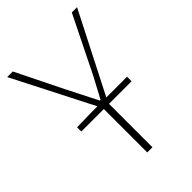

<svg xmlns="http://www.w3.org/2000/svg" viewBox="-198 -746 832 832"><g transform="rotate(-45 218.0 -330.0)"><path d="M202.1 0V-266.1H64V-292L147.9 -293.9H190.9L3.9 -660.2H38.1L144 -445.8Q203.1 -328.1 215.8 -304.2H220.2Q277.8 -410.6 293.9 -445.8L399.9 -660.2H432.1L245.1 -293.9H372.1V-266.1H233.9V0Z"/></g></svg>

Font: Source Sans 3 ExtraLight
Style: Regular
Weight: 200
Designer: Paul D. Hunt
Foundry: Adobe
Version: Version 3.052;hotconv 1.1.0;makeotfexe 2.6.0